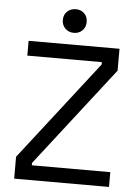

<svg xmlns="http://www.w3.org/2000/svg" viewBox="-59 -925 695 970"><g transform="rotate(5 288.5 -440.0)"><path d="M50 0V-111L440 -613V-625H62V-700H523V-589L133 -87V-75H531V0ZM286 -760Q260 -760 242.5 -777Q225 -794 225 -820Q225 -847 242.5 -863.5Q260 -880 286 -880Q312 -880 329 -863.5Q346 -847 346 -820Q346 -794 329 -777Q312 -760 286 -760Z"/></g></svg>

Font: Space Grotesk Light
Style: Regular
Weight: 400
Version: Version 2.000